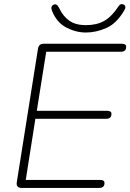

<svg xmlns="http://www.w3.org/2000/svg" viewBox="-20 -919 637 939"><path d="M468 0H85Q72 0 66 -7Q60 -14 62 -27L166 -682Q170 -705 193 -705H576Q586 -705 591.5 -701.5Q597 -698 597 -690Q597 -677 590 -671.5Q583 -666 574 -666H206L160 -377H504Q514 -377 519.5 -373.5Q525 -370 525 -362Q525 -349 518 -343.5Q511 -338 502 -338H153L106 -39H470Q480 -39 485.5 -35.5Q491 -32 491 -24Q491 -11 484 -5.5Q477 0 468 0ZM400 -760Q351 -760 304 -784.5Q257 -809 234 -867Q230 -878 232 -885Q234 -892 242 -896Q250 -900 257 -895.5Q264 -891 269 -880Q289 -838 320 -817Q351 -796 400 -796Q453 -796 490 -817Q527 -838 561 -890Q566 -897 571.5 -898.5Q577 -900 584 -897Q592 -893 593 -885.5Q594 -878 587 -867Q550 -804 500 -782Q450 -760 400 -760Z"/></svg>

Font: Nunito Variable Extra Light
Style: Italic
Weight: 200
Italic angle: -9°
Designer: Vernon Adams
Foundry: Vernon Adams
Version: Version 3.602